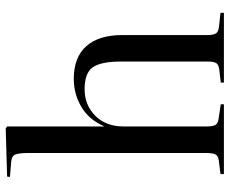

<svg xmlns="http://www.w3.org/2000/svg" viewBox="-86 -720 806 674"><g transform="rotate(-90 317.0 -383.0)"><path d="M43 0V-12L91 -18Q107 -20 112 -30Q117 -40 117 -66V-685Q117 -721 111 -733.5Q105 -746 83 -747L33 -751L34 -761L203 -766L210 -761V-421H211Q234 -474 279 -500.5Q324 -527 377 -527Q453 -527 492 -483Q531 -439 531 -356V-58Q531 -36 537 -27.5Q543 -19 562 -17L609 -12V0H364V-11L408 -16Q427 -18 432.5 -27Q438 -36 438 -58V-360Q438 -431 418 -460Q398 -489 341 -489Q285 -489 247.5 -451.5Q210 -414 210 -351V-62Q210 -40 215 -30.5Q220 -21 235 -19L288 -11V0Z"/></g></svg>

Font: Display Regular
Style: Regular
Weight: 400
Designer: Latin by Veronika Burian and Jose Scaglione. Greek by Irene Vlachou. Cyrillic by Vera Evstafieva.
Foundry: TypeTogether
Version: Version 3.002